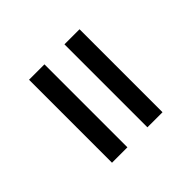

<svg xmlns="http://www.w3.org/2000/svg" viewBox="-31 -552 414 414"><g transform="rotate(45 175.5 -345.0)"><path d="M49 -376V-422H302V-376ZM49 -268V-315H302V-268Z"/></g></svg>

Font: Foldit Light
Style: Regular
Weight: 300
Version: Version 1.003